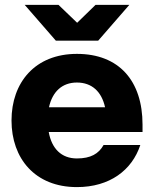

<svg xmlns="http://www.w3.org/2000/svg" viewBox="-20 -752 629 784"><path d="M294 12C428 12 519 -57 553 -160H403C383 -124 350 -105 294 -105C231 -105 191 -145 179 -213H562V-243C562 -422 466 -532 294 -532C123 -532 27 -415 27 -260C27 -105 123 12 294 12ZM81 -732 208 -586H381L508 -732H370L295 -659L219 -732ZM180 -314C194 -378 234 -415 294 -415C355 -415 395 -378 409 -314Z"/></svg>

Font: Aspekta 750
Style: Regular
Weight: 750
Designer: Ivo Dolenc
Version: Version 2.000